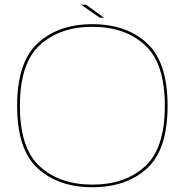

<svg xmlns="http://www.w3.org/2000/svg" viewBox="-20 -782 794 806"><path d="M367.5 4Q225.5 4 138.8 -74.8Q52 -153.5 52 -337.5Q52 -521.5 138.8 -601Q225.5 -680.5 367.8 -680.5Q510 -680.5 596.8 -601Q683.5 -521.5 683.5 -337.5Q683.5 -153.5 596.8 -74.8Q510 4 367.5 4ZM367.5 -7Q504.5 -7 588.2 -83Q672 -159 672 -337.8Q672 -516.5 588.2 -593Q504.5 -669.5 367.5 -669.5Q231.5 -669.5 147.5 -593Q63.5 -516.5 63.5 -337.8Q63.5 -159 147.5 -83Q231.5 -7 367.5 -7ZM399 -707.5 320 -762.5H341L417 -707.5Z"/></svg>

Font: Anybody ExtraExpanded Thin
Style: Regular
Weight: 100
Width: 8
Designer: Tyler Finck
Foundry: Etcetera Type Company
Version: Version 1.010; ttfautohint (v1.8.3) -l 8 -r 50 -G 200 -x 14 